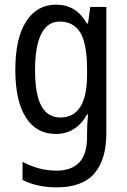

<svg xmlns="http://www.w3.org/2000/svg" viewBox="-20 -567 548 827"><path d="M222 -547Q264 -547 297 -527.5Q330 -508 354 -466H359L369 -537H438V7Q438 120 386.5 180Q335 240 224 240Q140 240 77 208V130Q148 168 224 168Q287 168 321 133Q355 98 355 22V5Q355 -10 356 -32Q357 -54 359 -74H355Q308 10 220 10Q137 10 91.5 -61Q46 -132 46 -266Q46 -402 92.5 -474.5Q139 -547 222 -547ZM237 -474Q184 -474 157.5 -420.5Q131 -367 131 -265Q131 -161 158 -111Q185 -61 240 -61Q355 -61 355 -245V-269Q355 -377 326.5 -425.5Q298 -474 237 -474Z"/></svg>

Font: Noto Sans Ethiopic Cond
Style: Regular
Weight: 400
Width: 3
Designer: Monotype Design Team
Foundry: Monotype Imaging Inc.
Version: Version 2.102; ttfautohint (v1.8.4.7-5d5b)